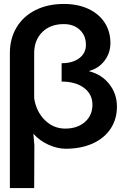

<svg xmlns="http://www.w3.org/2000/svg" viewBox="-20 -735 632 972"><path d="M30 217V-466Q30 -540 64 -596.5Q98 -653 160 -684Q222 -715 303 -715Q373 -715 426.5 -690.5Q480 -666 509.5 -621Q539 -576 539 -517Q539 -467 509.5 -428Q480 -389 432 -376V-374Q495 -358 533.5 -309Q572 -260 572 -195Q572 -132 540 -83.5Q508 -35 449 -8.5Q390 18 313 18Q270 18 225 -2.5Q180 -23 150 -57H149L154 1L153 217ZM310 -84Q372 -84 410 -117.5Q448 -151 448 -205Q448 -258 405.5 -290Q363 -322 292 -322V-415Q348 -415 381.5 -440.5Q415 -466 415 -508Q415 -555 384 -584Q353 -613 303 -613Q235 -613 194 -572.5Q153 -532 153 -465V-237Q164 -169 207.5 -126.5Q251 -84 310 -84Z"/></svg>

Font: Non Bureau Medium
Style: Regular
Weight: 500
Designer: Jona Saucedo
Foundry: Non Foundry
Version: Version 1.000; ttfautohint (v1.8.4)